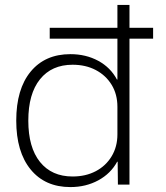

<svg xmlns="http://www.w3.org/2000/svg" viewBox="-20 -750 676 780"><path d="M182 -593V-637H602V-593ZM266 10Q163 10 104.5 -61.5Q46 -133 46 -260Q46 -388 104.5 -459Q163 -530 266 -530Q329 -530 379 -503Q429 -476 455 -427H457V-730H506V0H459L458 -93H456Q430 -45 379.5 -17.5Q329 10 266 10ZM275 -33Q328 -33 369 -54.5Q410 -76 433.5 -115Q457 -154 457 -204V-316Q457 -367 433.5 -405.5Q410 -444 369 -465.5Q328 -487 275 -487Q190 -487 142.5 -428Q95 -369 95 -260Q95 -151 142.5 -92Q190 -33 275 -33Z"/></svg>

Font: M PLUS 1 Light
Style: Regular
Weight: 300
Designer: Coji Morishita
Foundry: UNDERFOREST DESIGN
Version: Version 1.001